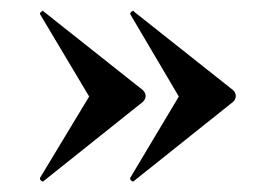

<svg xmlns="http://www.w3.org/2000/svg" viewBox="-20 -418 515 364"><path d="M427 -236Q427 -230 422 -225L234 -75Q234 -74 232 -74Q230 -74 228 -76.5Q226 -79 227 -81L319 -235L227 -391Q226 -393 229.5 -396Q233 -399 234 -396L422 -247Q427 -242 427 -236ZM256 -236Q256 -230 251 -225L63 -75Q63 -74 61 -74Q59 -74 57 -76.5Q55 -79 56 -81L149 -235L56 -391Q55 -393 58.5 -396Q62 -399 63 -396L251 -247Q256 -242 256 -236Z"/></svg>

Font: Cormorant Unicase
Style: Bold
Weight: 700
Designer: Christian Thalmann (Catharsis Fonts)
Foundry: Catharsis Fonts
Version: Version 4.000